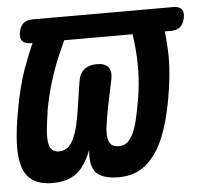

<svg xmlns="http://www.w3.org/2000/svg" viewBox="-61 -619 719 677"><g transform="rotate(-5 298.5 -280.5)"><path d="M65 -488Q44 -488 35 -498.5Q26 -509 30 -530Q34 -551 46 -561Q58 -571 79 -571H576Q597 -571 605.5 -561Q614 -551 610 -530Q606 -509 594 -498.5Q582 -488 561 -488H539Q544 -448 545 -397Q545 -335 531 -254Q520 -192 504 -143.5Q488 -95 464.5 -61Q441 -27 409 -8.5Q377 10 333 10Q278 10 254.5 -13Q231 -36 237 -95Q215 -38 183 -14Q151 10 99 10Q55 10 29 -7.5Q3 -25 -7 -58Q-17 -91 -15 -140.5Q-13 -190 -1 -254Q13 -335 35 -398Q53 -448 71 -488ZM183 -488Q171 -462 161 -439Q147 -406 136.5 -375Q126 -344 118 -314Q110 -284 104 -251Q98 -211 95 -182.5Q92 -154 94.5 -135.5Q97 -117 106 -108Q115 -99 131 -99Q149 -99 161.5 -109Q174 -119 183 -138Q192 -157 198.5 -184Q205 -211 210 -246L224 -338Q228 -366 245 -380Q262 -394 290 -394Q318 -394 330 -380Q342 -366 337 -338L317 -243Q310 -206 306 -178.5Q302 -151 304.5 -133.5Q307 -116 316 -107.5Q325 -99 343 -99Q359 -99 371 -108Q383 -117 392.5 -135.5Q402 -154 409 -182.5Q416 -211 423 -251Q429 -284 431.5 -314Q434 -344 434 -374.5Q434 -405 431 -437Q429 -461 425 -488Z"/></g></svg>

Font: Maple Mono NL SemiBold
Style: Italic
Weight: 600
Italic angle: -10°
Monospace: yes
Designer: subframe7536
Version: Version 7.000